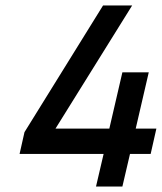

<svg xmlns="http://www.w3.org/2000/svg" viewBox="-20 -680 595 706"><path d="M361 -114H52L70 -194L359 -660H466L184 -207H382L430 -414H527L479 -207H555L534 -114H458L430 6H333Z"/></svg>

Font: Panefresco 600wt
Style: Italic
Weight: 600
Foundry: Campivisivi & Chank Co
Version: Version 1.000